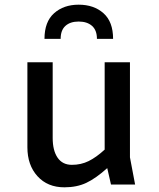

<svg xmlns="http://www.w3.org/2000/svg" viewBox="-20 -788 680 820"><path d="M454 0 438 -70Q389 -26 348.5 -7Q308 12 255 12Q183 12 140 -35.5Q97 -83 97 -159V-522H205V-199Q205 -145 226 -114.5Q247 -84 287 -84Q326 -84 358.5 -100Q391 -116 427 -149V-522H535V-116L557 0ZM316 -768Q381 -768 422 -731.5Q463 -695 463 -622H394Q394 -659 373 -677.5Q352 -696 316 -696Q280 -696 259.5 -677.5Q239 -659 239 -622H170Q170 -695 211 -731.5Q252 -768 316 -768Z"/></svg>

Font: Amiko SemiBold
Style: Regular
Weight: 600
Designer: Pablo Impallari, Rodrigo Fuenzalida, Andres Torresi
Foundry: Impallari Type
Version: Version 1.001; ttfautohint (v1.3)